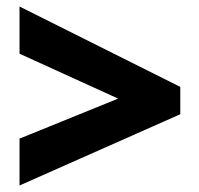

<svg xmlns="http://www.w3.org/2000/svg" viewBox="-20 -657 612 590"><path d="M40 -231V-87L534 -306V-390L40 -637V-492L343 -354Z"/></svg>

Font: Noto Sans Sinhala Black
Style: Regular
Weight: 900
Designer: Jelle Bosma - Monotype Design Team
Foundry: Monotype Imaging Inc.
Version: Version 2.006